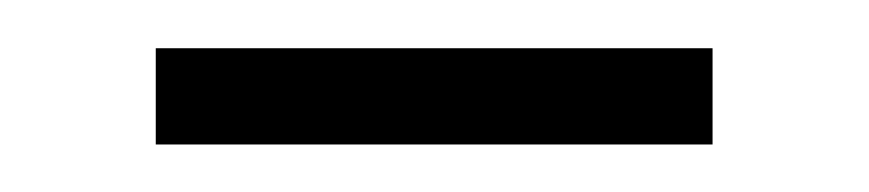

<svg xmlns="http://www.w3.org/2000/svg" viewBox="-20 -650 362 80"><path d="M276.9 -589.8H44.9V-629.9H276.9Z"/></svg>

Font: Open Sans Hebrew Light
Style: Regular
Weight: 300
Foundry: Ascender Corporation, Yanek Iontef
Version: Version 2.001;PS 002.001;hotconv 1.0.70;makeotf.lib2.5.58329